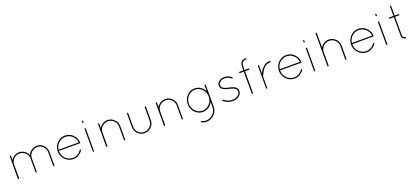

<svg xmlns="http://www.w3.org/2000/svg" viewBox="71 -2127 8206 3757"><g transform="rotate(-20 4174.5 -248.5)"><path d="M829.1 -13.2V-292Q829.1 -363.8 779.1 -414.3Q729 -464.8 659.2 -464.8Q589.8 -464.8 539.6 -416.3Q489.3 -367.7 486.8 -298.8V-292V-13.2Q486.8 -9.8 485.8 -8.8Q485.8 -8.3 485.4 -7.3Q484.9 -6.3 484.9 -5.9Q483.9 -4.9 483.9 -3.9Q480 0 474.1 0Q469.2 0 465.6 -3.9Q461.9 -7.8 461.9 -13.2V-292Q461.9 -364.3 411.6 -414.6Q361.3 -464.8 290 -464.8Q221.2 -464.8 171.4 -416.3Q121.6 -367.7 119.1 -298.8V-13.2Q119.1 -9.8 117.2 -5.9Q116.2 -4.9 116.2 -3.9Q115.7 -3.9 115 -3.4Q114.3 -2.9 113.8 -2.9Q110.8 0 106.9 0H104Q99.6 -1 96.2 -4.6Q92.8 -8.3 92.8 -13.2V-292Q92.8 -296.4 95.2 -315.9V-477.1Q95.2 -490.2 106.9 -490.2Q111.3 -490.2 115.2 -486.3Q119.1 -482.4 119.1 -477.1V-388.2Q145.5 -435.1 190.4 -462.6Q235.4 -490.2 290 -490.2Q352.5 -490.2 402.8 -454.6Q453.1 -418.9 474.1 -361.8Q495.1 -418.9 545.7 -454.6Q596.2 -490.2 659.2 -490.2Q739.7 -490.2 796.9 -432.1Q854 -374 854 -292V-13.2Q854 -7.8 850.3 -3.9Q846.7 0 841.8 0Q837.4 0 833.3 -4.2Q829.1 -8.3 829.1 -13.2Z M1246.6 0Q1182.1 -1 1127.7 -34.2Q1073.2 -67.4 1041.5 -123.3Q1009.8 -179.2 1008.8 -245.1Q1009.8 -312 1041.5 -368.4Q1073.2 -424.8 1127.7 -457.5Q1182.1 -490.2 1246.6 -490.2Q1339.8 -490.2 1407.2 -425Q1474.6 -359.9 1481.4 -264.2V-263.2V-261.2V-259.8Q1480.5 -255.4 1477.3 -251.7Q1474.1 -248 1469.7 -248H1033.7V-245.1Q1033.7 -186 1062 -135.5Q1090.3 -85 1139.4 -55.2Q1188.5 -25.4 1246.6 -24.9Q1301.3 -24.9 1347.9 -52Q1394.5 -79.1 1422.9 -125Q1428.2 -133.3 1440.9 -127.9Q1444.8 -125.5 1445.8 -120.4Q1446.8 -115.2 1443.8 -110.8Q1411.6 -60.5 1359.1 -30.3Q1306.6 0 1246.6 0ZM1246.6 -463.9Q1165 -463.9 1104.7 -408.9Q1044.4 -354 1034.7 -272H1456.5Q1446.8 -354 1386.7 -408.9Q1326.7 -463.9 1246.6 -463.9Z M1653.8 -13.2V-478Q1653.8 -490.2 1666.5 -490.2Q1671.4 -490.2 1675 -486.8Q1678.7 -483.4 1678.7 -478V-13.2Q1678.7 -8.3 1674.8 -4.2Q1670.9 0 1666.5 0Q1660.6 0 1657.2 -3.9Q1653.8 -7.8 1653.8 -13.2ZM1653.8 -610.8V-634.8Q1653.8 -647.9 1666.5 -647.9Q1670.9 -647.9 1674.8 -644.3Q1678.7 -640.6 1678.7 -634.8V-610.8Q1678.7 -606.4 1674.8 -602.8Q1670.9 -599.1 1666.5 -599.1Q1661.1 -599.1 1657.5 -602.8Q1653.8 -606.4 1653.8 -610.8Z M2303.2 -13.2V-292Q2303.2 -364.3 2252.9 -414.6Q2202.6 -464.8 2131.3 -464.8Q2060.1 -464.8 2009.3 -414.6Q1958.5 -364.3 1958.5 -292V-13.2Q1958.5 -7.8 1955.6 -4.9Q1952.1 0 1946.3 0H1944.3H1942.4Q1941.9 -0.5 1940.9 -1Q1939.9 -1.5 1939.5 -2Q1938.5 -2 1936.5 -3.9Q1935.5 -4.9 1935.5 -5.9Q1933.1 -8.3 1933.1 -11.2V-13.2V-292V-299.8V-478Q1933.1 -483.4 1937 -486.8Q1940.9 -490.2 1946.3 -490.2Q1958.5 -490.2 1958.5 -478V-388.2Q1984.4 -434.6 2030.5 -462.4Q2076.7 -490.2 2131.3 -490.2Q2212.4 -490.2 2270.3 -432.1Q2328.1 -374 2328.1 -292V-13.2Q2328.1 -7.8 2324.2 -3.9Q2320.3 0 2315.4 0Q2310.1 0 2306.6 -3.9Q2303.2 -7.8 2303.2 -13.2Z M2536.1 -198.2V-477.1Q2536.1 -482.4 2539.8 -486.3Q2543.5 -490.2 2549.3 -490.2Q2553.7 -490.2 2557.4 -486.1Q2561 -481.9 2561 -477.1V-198.2Q2561 -126 2611.1 -75.4Q2661.1 -24.9 2731.9 -24.9Q2803.2 -24.9 2853.8 -75.4Q2904.3 -126 2904.3 -198.2V-477.1Q2904.3 -481.9 2908.4 -486.1Q2912.6 -490.2 2917 -490.2Q2921.9 -490.2 2926 -486.3Q2930.2 -482.4 2930.2 -477.1V-198.2Q2930.2 -116.2 2872.1 -58.1Q2814 0 2731.9 0Q2650.9 0 2593.5 -57.9Q2536.1 -115.7 2536.1 -198.2Z M3504.9 -13.2V-292Q3504.9 -364.3 3454.6 -414.6Q3404.3 -464.8 3333 -464.8Q3261.7 -464.8 3210.9 -414.6Q3160.2 -364.3 3160.2 -292V-13.2Q3160.2 -7.8 3157.2 -4.9Q3153.8 0 3147.9 0H3146H3144Q3143.6 -0.5 3142.6 -1Q3141.6 -1.5 3141.1 -2Q3140.1 -2 3138.2 -3.9Q3137.2 -4.9 3137.2 -5.9Q3134.8 -8.3 3134.8 -11.2V-13.2V-292V-299.8V-478Q3134.8 -483.4 3138.7 -486.8Q3142.6 -490.2 3147.9 -490.2Q3160.2 -490.2 3160.2 -478V-388.2Q3186 -434.6 3232.2 -462.4Q3278.3 -490.2 3333 -490.2Q3414.1 -490.2 3471.9 -432.1Q3529.8 -374 3529.8 -292V-13.2Q3529.8 -7.8 3525.9 -3.9Q3522 0 3517.1 0Q3511.7 0 3508.3 -3.9Q3504.9 -7.8 3504.9 -13.2Z M4163.6 -490.2Q4169.4 -490.2 4173.1 -486.3Q4176.8 -482.4 4176.8 -477.1V-27.8Q4176.8 19.5 4158.4 62.3Q4140.1 105 4109.4 136.2Q4078.6 167.5 4035.6 185.8Q3992.7 204.1 3945.8 204.1Q3894.5 204.1 3843.8 180.2Q3833.5 173.3 3838.9 163.1Q3843.8 153.8 3856 157.2Q3898.9 179.2 3945.8 179.2Q4031.2 177.7 4091.6 117.4Q4151.9 57.1 4151.9 -27.8V-134.8Q4123.5 -74.2 4067.9 -37.1Q4012.2 0 3945.8 0Q3882.8 0 3829.6 -33.2Q3776.4 -66.4 3745.6 -122.8Q3714.8 -179.2 3714.8 -245.1Q3714.8 -346.2 3782.5 -418.2Q3850.1 -490.2 3945.8 -490.2Q4011.7 -490.2 4067.6 -452.9Q4123.5 -415.5 4151.9 -356V-477.1Q4151.9 -481.9 4155.5 -486.1Q4159.2 -490.2 4163.6 -490.2ZM4091.3 -89.8Q4151.9 -153.8 4151.9 -245.1Q4151.9 -336.4 4091.3 -400.6Q4030.8 -464.8 3945.8 -464.8Q3860.8 -464.8 3800.3 -400.6Q3739.7 -336.4 3739.7 -245.1Q3739.7 -153.8 3800.3 -89.8Q3860.8 -25.9 3945.8 -25.9Q4030.8 -25.9 4091.3 -89.8Z M4565.4 0Q4536.1 0 4506.6 -7.3Q4477.1 -14.6 4456.5 -23.9Q4436 -33.2 4417.7 -44.7Q4399.4 -56.2 4391.6 -62.3Q4383.8 -68.4 4381.3 -70.8Q4372.1 -80.1 4380.4 -88.9Q4384.3 -92.8 4389.4 -93Q4394.5 -93.3 4398.4 -89.8Q4400.4 -87.9 4407.2 -82.5Q4414.1 -77.1 4430.7 -66.7Q4447.3 -56.2 4466.1 -47.4Q4484.9 -38.6 4512 -31.7Q4539.1 -24.9 4565.4 -24.9Q4632.3 -24.9 4679.9 -59.1Q4727.5 -93.3 4727.5 -141.1Q4727.5 -162.6 4719 -179.2Q4710.4 -195.8 4698.7 -205.8Q4687 -215.8 4665 -224.9Q4643.1 -233.9 4627 -238Q4610.8 -242.2 4582 -249Q4579.1 -249.5 4577.6 -250Q4504.4 -268.1 4475.1 -282.7Q4410.6 -314.9 4410.6 -380.9Q4410.6 -430.2 4456.1 -465.1Q4501.5 -500 4565.4 -500Q4592.8 -500 4618.4 -493.9Q4644 -487.8 4660.6 -479.7Q4677.2 -471.7 4690.7 -462.2Q4704.1 -452.6 4709.5 -447.3Q4714.8 -441.9 4716.3 -439.9Q4724.6 -431.6 4715.3 -421.9Q4710.9 -418.5 4705.6 -418.7Q4700.2 -418.9 4697.3 -422.9Q4646 -474.1 4565.4 -474.1Q4512.2 -474.1 4474.4 -446.8Q4436.5 -419.4 4436.5 -380.9Q4436.5 -366.2 4440.9 -353.8Q4445.3 -341.3 4451.4 -332.3Q4457.5 -323.2 4470 -315.2Q4482.4 -307.1 4491.9 -302.2Q4501.5 -297.4 4520.3 -291.7Q4539.1 -286.1 4550 -283.2Q4561 -280.3 4583.5 -274.9Q4601.1 -271 4610.6 -268.8Q4620.1 -266.6 4637 -262Q4653.8 -257.3 4663.3 -253.4Q4672.9 -249.5 4687 -243.2Q4701.2 -236.8 4709.2 -230.2Q4717.3 -223.6 4726.8 -214.1Q4736.3 -204.6 4741.5 -194.1Q4746.6 -183.6 4750 -170.2Q4753.4 -156.7 4753.4 -141.1Q4753.4 -82 4698.7 -41Q4644 0 4565.4 0Z M5085.9 -701.2Q5091.3 -701.2 5095.2 -697.5Q5099.1 -693.8 5099.1 -689Q5099.1 -683.6 5095.2 -679.7Q5091.3 -675.8 5085.9 -675.8Q5034.2 -675.8 5013.2 -651.9Q4990.2 -627.4 4990.2 -560.1V-494.1H5074.2Q5079.1 -494.1 5082.5 -490.2Q5085.9 -486.3 5085.9 -481Q5085.9 -475.6 5082.5 -471.7Q5079.1 -467.8 5074.2 -467.8H4990.2V-14.2Q4990.2 -8.8 4986.1 -4.9Q4981.9 -1 4977.1 -1Q4972.2 -1 4968.3 -4.9Q4964.4 -8.8 4964.4 -14.2V-467.8H4884.3Q4879.4 -467.8 4875.2 -471.7Q4871.1 -475.6 4871.1 -481Q4871.1 -486.3 4875.2 -490.2Q4879.4 -494.1 4884.3 -494.1H4964.4V-560.1Q4964.4 -634.8 4994.1 -668.9Q5023.9 -701.2 5085.9 -701.2Z M5262.2 -13.2V-242.2Q5261.2 -244.6 5262.2 -248V-477.1Q5262.2 -481.9 5265.9 -486.1Q5269.5 -490.2 5273.9 -490.2Q5279.3 -490.2 5282.7 -486.3Q5286.1 -482.4 5286.1 -477.1V-311Q5300.3 -344.2 5316.9 -369.1Q5397.5 -490.2 5512.2 -490.2Q5518.1 -490.2 5521.5 -486.3Q5524.9 -482.4 5524.9 -477.1Q5524.9 -471.7 5521.5 -467.8Q5518.1 -463.9 5512.2 -463.9Q5430.2 -463.9 5370.1 -397Q5330.6 -351.6 5297.9 -275.9L5286.1 -242.2V-13.2Q5286.1 0 5273.9 0Q5269.5 0 5265.9 -3.7Q5262.2 -7.3 5262.2 -13.2Z M5853 0Q5788.6 -1 5734.1 -34.2Q5679.7 -67.4 5647.9 -123.3Q5616.2 -179.2 5615.2 -245.1Q5616.2 -312 5647.9 -368.4Q5679.7 -424.8 5734.1 -457.5Q5788.6 -490.2 5853 -490.2Q5946.3 -490.2 6013.7 -425Q6081.1 -359.9 6087.9 -264.2V-263.2V-261.2V-259.8Q6086.9 -255.4 6083.7 -251.7Q6080.6 -248 6076.2 -248H5640.1V-245.1Q5640.1 -186 5668.5 -135.5Q5696.8 -85 5745.8 -55.2Q5794.9 -25.4 5853 -24.9Q5907.7 -24.9 5954.3 -52Q6001 -79.1 6029.3 -125Q6034.7 -133.3 6047.4 -127.9Q6051.3 -125.5 6052.2 -120.4Q6053.2 -115.2 6050.3 -110.8Q6018.1 -60.5 5965.6 -30.3Q5913.1 0 5853 0ZM5853 -463.9Q5771.5 -463.9 5711.2 -408.9Q5650.9 -354 5641.1 -272H6063Q6053.2 -354 5993.2 -408.9Q5933.1 -463.9 5853 -463.9Z M6260.3 -13.2V-478Q6260.3 -490.2 6272.9 -490.2Q6277.8 -490.2 6281.5 -486.8Q6285.2 -483.4 6285.2 -478V-13.2Q6285.2 -8.3 6281.2 -4.2Q6277.3 0 6272.9 0Q6267.1 0 6263.7 -3.9Q6260.3 -7.8 6260.3 -13.2ZM6260.3 -610.8V-634.8Q6260.3 -647.9 6272.9 -647.9Q6277.3 -647.9 6281.2 -644.3Q6285.2 -640.6 6285.2 -634.8V-610.8Q6285.2 -606.4 6281.2 -602.8Q6277.3 -599.1 6272.9 -599.1Q6267.6 -599.1 6263.9 -602.8Q6260.3 -606.4 6260.3 -610.8Z M6911.6 -13.2V-291Q6911.6 -363.3 6861.3 -413.6Q6811 -463.9 6738.8 -463.9Q6668.5 -463.9 6618.2 -415.5Q6567.9 -367.2 6564.9 -297.9V-13.2Q6564.9 -5.4 6559.6 -2Q6555.7 0 6554.7 0H6552.7Q6548.3 0 6543.9 -2.9Q6539.6 -7.3 6539.6 -11.2V-13.2V-291V-298.8V-687Q6539.6 -692.4 6543.5 -696.3Q6547.4 -700.2 6552.7 -700.2Q6557.6 -700.2 6561.3 -696.3Q6564.9 -692.4 6564.9 -687V-387.2Q6591.3 -434.1 6637.5 -462.2Q6683.6 -490.2 6738.8 -490.2Q6821.3 -490.2 6879.2 -431.9Q6937 -373.5 6937 -291V-13.2Q6937 -8.3 6933.1 -4.2Q6929.2 0 6924.8 0Q6918.9 0 6915.3 -3.9Q6911.6 -7.8 6911.6 -13.2Z M7355.5 0Q7291 -1 7236.6 -34.2Q7182.1 -67.4 7150.4 -123.3Q7118.7 -179.2 7117.7 -245.1Q7118.7 -312 7150.4 -368.4Q7182.1 -424.8 7236.6 -457.5Q7291 -490.2 7355.5 -490.2Q7448.7 -490.2 7516.1 -425Q7583.5 -359.9 7590.3 -264.2V-263.2V-261.2V-259.8Q7589.4 -255.4 7586.2 -251.7Q7583 -248 7578.6 -248H7142.6V-245.1Q7142.6 -186 7170.9 -135.5Q7199.2 -85 7248.3 -55.2Q7297.4 -25.4 7355.5 -24.9Q7410.2 -24.9 7456.8 -52Q7503.4 -79.1 7531.7 -125Q7537.1 -133.3 7549.8 -127.9Q7553.7 -125.5 7554.7 -120.4Q7555.7 -115.2 7552.7 -110.8Q7520.5 -60.5 7468 -30.3Q7415.5 0 7355.5 0ZM7355.5 -463.9Q7273.9 -463.9 7213.6 -408.9Q7153.3 -354 7143.6 -272H7565.4Q7555.7 -354 7495.6 -408.9Q7435.5 -463.9 7355.5 -463.9Z M7762.7 -13.2V-478Q7762.7 -490.2 7775.4 -490.2Q7780.3 -490.2 7783.9 -486.8Q7787.6 -483.4 7787.6 -478V-13.2Q7787.6 -8.3 7783.7 -4.2Q7779.8 0 7775.4 0Q7769.5 0 7766.1 -3.9Q7762.7 -7.8 7762.7 -13.2ZM7762.7 -610.8V-634.8Q7762.7 -647.9 7775.4 -647.9Q7779.8 -647.9 7783.7 -644.3Q7787.6 -640.6 7787.6 -634.8V-610.8Q7787.6 -606.4 7783.7 -602.8Q7779.8 -599.1 7775.4 -599.1Q7770 -599.1 7766.4 -602.8Q7762.7 -606.4 7762.7 -610.8Z M8193.4 -490.2Q8198.2 -490.2 8202.1 -486.3Q8206.1 -482.4 8206.1 -477.1Q8206.1 -472.2 8202.4 -468.5Q8198.7 -464.8 8193.4 -464.8H8113.3V-75.2Q8113.3 -54.2 8128.2 -39.1Q8143.1 -23.9 8164.1 -23.9Q8169.4 -23.9 8173.3 -20.5Q8177.2 -17.1 8177.2 -12.2Q8177.2 -6.8 8173.1 -2.9Q8168.9 1 8164.1 1Q8132.8 1 8110.6 -21.2Q8088.4 -43.5 8088.4 -75.2V-464.8H8004.4Q7999 -464.8 7995.1 -468.5Q7991.2 -472.2 7991.2 -477.1Q7991.2 -482.4 7995.1 -486.3Q7999 -490.2 8004.4 -490.2H8088.4V-686Q8088.4 -691.4 8091.8 -695.3Q8095.2 -699.2 8100.1 -699.2Q8105.5 -699.2 8109.4 -695.3Q8113.3 -691.4 8113.3 -686V-490.2Z"/></g></svg>

Font: Quicksand
Style: Light
Weight: 300
Designer: Andrew Paglinawan
Foundry: Andrew Paglinawan
Version: 1.002